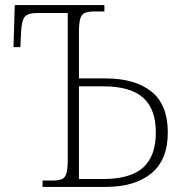

<svg xmlns="http://www.w3.org/2000/svg" viewBox="-20 -734 719 754"><path d="M147 0V-25H186Q210 -25 223 -30.5Q236 -36 241 -54Q246 -72 246 -108V-683H128Q88 -683 76.5 -667Q65 -651 63 -611L60 -549H33L38 -714H390V-689H351Q327 -689 313.5 -683.5Q300 -678 295 -660Q290 -642 290 -605V-426H395Q510 -426 574.5 -374.5Q639 -323 639 -214Q639 -106 574 -53Q509 0 395 0ZM290 -31H385Q492 -31 542 -76Q592 -121 592 -214Q592 -306 542 -350.5Q492 -395 385 -395H290Z"/></svg>

Font: Noto Serif ExtraLight
Style: Regular
Weight: 200
Designer: Monotype Design Team
Foundry: Monotype Imaging Inc.
Version: Version 2.015; ttfautohint (v1.8.4.7-5d5b)